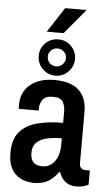

<svg xmlns="http://www.w3.org/2000/svg" viewBox="-61 -960 579 1012"><g transform="rotate(5 228.0 -454.0)"><path d="M155 12Q137 12 113.5 6Q90 0 69 -15.5Q48 -31 34.5 -60Q21 -89 21 -136Q21 -208 55 -247Q89 -286 148.5 -301.5Q208 -317 284 -317V-377Q284 -407 271.5 -428Q259 -449 219 -449Q179 -449 164.5 -428Q150 -407 150 -384V-370H45Q44 -375 44 -380Q44 -385 44 -392Q44 -460 92 -499Q140 -538 219 -538Q307 -538 349 -498Q391 -458 391 -386V-114Q391 -95 400 -87Q409 -79 419 -79H446V-4Q437 1 421 6Q405 11 381 11Q346 11 323 -8Q300 -27 291 -57H286Q265 -26 234.5 -7Q204 12 155 12ZM194 -79Q222 -79 242 -94.5Q262 -110 273 -137Q284 -164 284 -199V-235Q242 -235 207.5 -227.5Q173 -220 152 -200.5Q131 -181 131 -145Q131 -112 146.5 -95.5Q162 -79 194 -79ZM221 -561Q182 -561 153.5 -589Q125 -617 125 -658Q125 -698 153 -725.5Q181 -753 221 -753Q262 -753 289.5 -724.5Q317 -696 317 -658Q317 -618 289 -589.5Q261 -561 221 -561ZM221 -610Q240 -610 254.5 -624Q269 -638 269 -658Q269 -678 254.5 -691.5Q240 -705 221 -705Q201 -705 187 -691.5Q173 -678 173 -658Q173 -638 187 -624Q201 -610 221 -610ZM156 -788 242 -920H352L353 -917L245 -788Z"/></g></svg>

Font: Archivo Narrow SemiBold
Style: Regular
Weight: 600
Designer: Hector Gatti
Foundry: Omnibus-Type
Version: Version 3.002